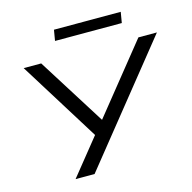

<svg xmlns="http://www.w3.org/2000/svg" viewBox="-123 -999 1124 1122"><g transform="rotate(-15 439.0 -438.0)"><path d="M197 0 383 -231 388 -197 72 -705H178L444 -282H426L766 -705H878L312 0ZM290 -811 301 -876H705L694 -811Z"/></g></svg>

Font: Nunito Sans 10pt Expanded
Style: Italic
Weight: 400
Width: 7
Italic angle: -9°
Designer: Vernon Adams
Foundry: Vernon Adams
Version: Version 3.101;gftools[0.9.27]